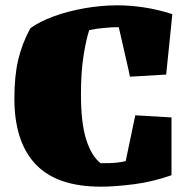

<svg xmlns="http://www.w3.org/2000/svg" viewBox="-20 -690 712 721"><path d="M359 11Q193 11 113.5 -73.5Q34 -158 34 -320Q34 -405 48.5 -466Q63 -527 94 -584Q128 -609 181.5 -628.5Q235 -648 297.5 -659Q360 -670 421 -670Q470 -670 522 -662Q574 -654 627 -637L626 -625L604 -410L468 -402L463 -426L426 -588Q399 -588 370 -585Q357 -584 343 -582Q329 -580 315 -577Q303 -540 293.5 -479.5Q284 -419 284 -336Q284 -227 304 -165Q324 -103 358 -77Q396 -77 416 -79Q436 -81 452 -85L488 -257L624 -249V-32Q553 -7 482 2Q411 11 359 11Z"/></svg>

Font: Labrada Black
Style: Regular
Weight: 900
Designer: Mercedes Jáuregui
Foundry: Omnibus-Type Team
Version: Version 1.000; ttfautohint (v1.8.4.7-5d5b)